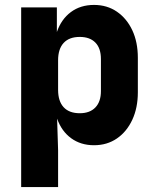

<svg xmlns="http://www.w3.org/2000/svg" viewBox="-20 -580 640 780"><path d="M66 180V-550H211V-450Q229 -502 268 -531Q307 -560 362 -560Q415 -560 455 -532.5Q495 -505 517.5 -457Q540 -409 540 -345V-205Q540 -142 517.5 -93.5Q495 -45 455 -17.5Q415 10 362 10Q308 10 269 -18.5Q230 -47 212 -98L216 30V180ZM304 -120Q345 -120 367.5 -143.5Q390 -167 390 -210V-340Q390 -384 367.5 -407Q345 -430 304 -430Q261 -430 238.5 -405.5Q216 -381 216 -335V-215Q216 -169 238.5 -144.5Q261 -120 304 -120Z"/></svg>

Font: JetBrains Mono NL ExtraBold
Style: Regular
Weight: 800
Designer: Philipp Nurullin, Konstantin Bulenkov
Foundry: JetBrains
Version: Version 2.304; ttfautohint (v1.8.4.7-5d5b)